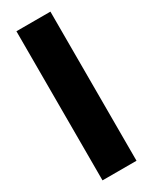

<svg xmlns="http://www.w3.org/2000/svg" viewBox="-234 -866 818 1027"><g transform="rotate(-30 175.0 -352.5)"><path d="M280 -813H70V108H280Z"/></g></svg>

Font: Fira Sans Ultra
Style: Regular
Weight: 950
Designer: Carrois Corporate & Edenspiekermann AG
Foundry: Carrois Corporate GbR & Edenspiekermann AG
Version: Version 4.203;PS 004.203;hotconv 1.0.88;makeotf.lib2.5.64775